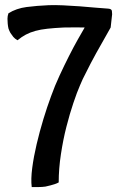

<svg xmlns="http://www.w3.org/2000/svg" viewBox="-20 -675 468 765"><path d="M411.1 -640.6Q424.8 -639.6 425.8 -631.3Q426.8 -623 426.8 -618.2L420.9 -565.4Q386.7 -505.9 362.8 -462.4Q338.9 -418.9 325.2 -390.6Q307.6 -357.4 298.8 -335Q287.1 -308.6 272.5 -265.1Q257.8 -221.7 244.6 -169.9Q231.4 -118.2 222.7 -60.5Q213.9 -2.9 213.9 51.8Q207 55.7 198.2 58.6Q189.5 61.5 181.6 63.5Q171.9 66.4 161.1 68.4Q147.5 70.3 133.8 70.3Q120.1 70.3 106.4 70.3Q102.5 39.1 108.4 -5.9Q114.3 -50.8 126 -100.6Q137.7 -150.4 152.8 -200.2Q168 -250 183.6 -292Q198.2 -333 217.3 -374Q236.3 -415 254.9 -451.7Q273.4 -488.3 290 -517.6Q306.6 -546.9 317.4 -565.4Q290 -566.4 233.4 -565.4Q195.3 -563.5 168.5 -560.5Q141.6 -557.6 120.6 -551.8Q99.6 -545.9 83 -537.1Q66.4 -528.3 49.8 -514.6Q39.1 -520.5 32.7 -528.3Q26.4 -536.1 21.5 -543.9Q16.6 -552.7 13.7 -561.5Q11.7 -570.3 10.7 -581.1Q9.8 -589.8 9.8 -600.6Q9.8 -611.3 13.7 -622.1Q44.9 -641.6 85.9 -647Q127 -652.3 173.8 -654.3Q198.2 -655.3 231 -653.8Q263.7 -652.3 296.9 -649.9Q330.1 -647.5 360.8 -644.5Q391.6 -641.6 411.1 -640.6Z"/></svg>

Font: Rancho
Style: Regular
Weight: 400
Designer: Font Diner, Inc
Foundry: Font Diner, Inc
Version: Version 1.001